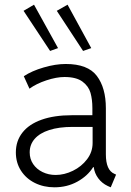

<svg xmlns="http://www.w3.org/2000/svg" viewBox="-20 -799 563 827"><path d="M48.3 -142.6Q48.3 -191.9 76.7 -228Q105 -264.2 159.2 -283.4Q213.4 -302.7 289.6 -302.7H377.9V-333.5Q377.9 -370.1 369.9 -398.9Q361.8 -427.7 335.2 -447.5Q308.6 -467.3 257.8 -467.3Q223.1 -467.3 179.7 -452.9Q136.2 -438.5 106.9 -417L82.5 -470.7Q117.2 -493.7 168.2 -508.5Q219.2 -523.4 263.2 -523.4Q358.4 -523.4 397.2 -471.9Q436 -420.4 436 -333V-134.3Q436 -65.9 472.7 -50.3L480 -46.9L457 7.8L443.8 2Q418.9 -9.8 403.1 -31.2Q387.2 -52.7 383.8 -79.1H381.3Q357.4 -41 313.2 -16.6Q269 7.8 214.4 7.8Q168 7.8 130.1 -11Q92.3 -29.8 70.3 -64Q48.3 -98.1 48.3 -142.6ZM219.7 -45.4Q257.3 -45.4 294.2 -63.5Q331.1 -81.5 355 -113Q378.9 -144.5 378.9 -183.1V-252.4H293Q233.9 -252.4 192.4 -239Q150.9 -225.6 129.4 -200.9Q107.9 -176.3 107.9 -142.6Q107.9 -114.3 122.8 -92.3Q137.7 -70.3 163.3 -57.9Q189 -45.4 219.7 -45.4ZM224.6 -752.4 271 -778.8 373 -591.8 337.9 -579.6ZM81.5 -752.4 126.5 -778.8 230 -591.8 195.8 -579.6Z"/></svg>

Font: Reddit Sans Light
Style: Regular
Weight: 300
Designer: Stephen Hutchings
Foundry: Reddit
Version: Version 1.013